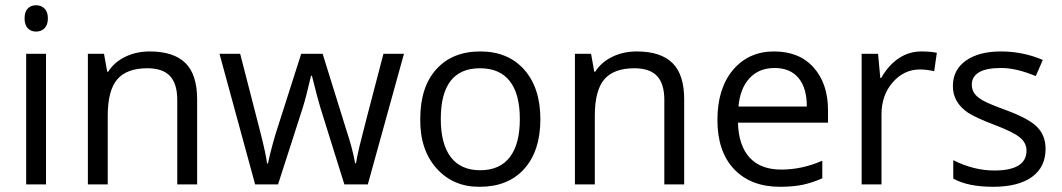

<svg xmlns="http://www.w3.org/2000/svg" viewBox="-20 -704 4054 733"><path d="M150.2 -596.3Q137.5 -583.4 117.8 -583.4Q98.1 -583.4 85.9 -596.3Q73.8 -609.2 73.8 -634Q73.8 -658.7 85.9 -671.4Q98.1 -684 117.8 -684Q137.5 -684 150.2 -671.1Q162.8 -658.2 162.8 -633.7Q162.8 -609.2 150.2 -596.3ZM155.7 -498.5V0H79.9V-498.5Z M732.6 0H656.7V-322.5Q656.7 -384.2 628.9 -413.8Q601.1 -443.4 542.5 -443.4Q464.1 -443.4 427.7 -401.2Q391.3 -358.9 391.3 -261.4V0H315.5V-498.5H377.1L389.3 -430.2H392.8Q416.1 -466.6 458 -487.1Q500 -507.6 551.6 -507.6Q642.6 -507.6 687.6 -463.6Q732.6 -419.6 732.6 -325.1Z M1384.2 0H1294.7L1203.2 -292.7Q1193.1 -325.1 1170.9 -414.6H1167.3Q1149.1 -334.7 1135.5 -291.7L1041.5 0H954L818 -498.5H896.9Q954.5 -275.5 975 -195.1Q995.4 -114.8 999.5 -79.9H1003Q1009.6 -112.2 1021 -153.7Q1032.4 -195.1 1038.4 -212.3L1129.9 -498.5H1211.8L1300.8 -212.3Q1326.6 -134.5 1335.7 -80.9H1339.2Q1341.8 -100.1 1352.9 -147.4Q1364 -194.6 1443.9 -498.5H1522.2Z M1981.3 -59.2Q1919.6 9.1 1811.9 9.1Q1710.3 10.1 1646.6 -61.2Q1582.9 -132.5 1584.4 -249.7Q1584.4 -372.1 1645.9 -439.8Q1707.3 -507.6 1813.4 -507.6Q1919.6 -507.6 1981.3 -438.1Q2043 -368.6 2043 -248.5Q2043 -128.4 1981.3 -59.2ZM1812.4 -443.4Q1662.8 -443.4 1662.8 -249.7Q1662.8 -154.2 1701 -104.1Q1739.1 -54.1 1813.4 -54.1Q1887.8 -54.1 1926.2 -103.9Q1964.6 -153.7 1964.6 -249.5Q1964.6 -345.3 1926.2 -394.3Q1887.8 -443.4 1812.4 -443.4Z M2592 0H2516.2V-322.5Q2516.2 -384.2 2488.4 -413.8Q2460.6 -443.4 2401.9 -443.4Q2323.6 -443.4 2287.2 -401.2Q2250.8 -358.9 2250.8 -261.4V0H2174.9V-498.5H2236.6L2248.7 -430.2H2252.3Q2275.5 -466.6 2317.5 -487.1Q2359.5 -507.6 2411 -507.6Q2502 -507.6 2547 -463.6Q2592 -419.6 2592 -325.1Z M2957.5 9.1Q2846.8 9.1 2782.6 -58.1Q2718.9 -125.4 2718.9 -245.7Q2718.9 -366 2778.1 -436.8Q2838.2 -507.6 2935 -507.6Q3031.9 -507.6 3086.5 -445.9Q3141.1 -384.2 3141.1 -283.6V-235.6H2797.3Q2799.8 -148.1 2841.8 -102.4Q2883.7 -56.6 2962.8 -56.6Q3042 -56.6 3119.3 -90.5V-23.3Q3080.4 -6.1 3044 1.5Q3007.6 9.1 2957.5 9.1ZM3060.2 -297.3Q3060.2 -368.6 3028.3 -406.5Q2996.5 -444.4 2937.1 -444.4Q2877.7 -444.4 2841.5 -405.5Q2805.4 -366.5 2799.3 -297.3Z M3497 -507.6Q3531.3 -507.6 3556.6 -502.5L3546.5 -432.3Q3516.7 -438.8 3491.9 -438.8Q3431.2 -438.8 3388.3 -389.8Q3345.3 -340.7 3345.3 -267.4V0H3269.5V-498.5H3332.2L3340.7 -406.5H3344.3Q3372.1 -455.5 3411.3 -481.5Q3450.5 -507.6 3497 -507.6Z M3971.7 -136Q3971.7 -66.2 3919.9 -28.6Q3868 9.1 3771.5 9.1Q3674.9 9.1 3619.3 -22.2V-92.5Q3697.2 -53.1 3776 -53.1Q3898.9 -53.1 3898.9 -129.4Q3898.9 -158.7 3873.1 -179.7Q3847.3 -200.7 3777 -227.2Q3706.8 -253.8 3675.9 -273.5Q3617.8 -312.9 3617.8 -375.1Q3617.8 -437.3 3667.3 -472.4Q3716.9 -507.6 3801.1 -507.6Q3885.2 -507.6 3961.1 -475.2L3934.3 -413.5Q3860 -444.4 3802.6 -444.4Q3745.2 -444.4 3717.6 -428Q3690.1 -411.5 3690.1 -381.2Q3690.1 -362 3699.9 -347.6Q3709.8 -333.2 3732.6 -320.3Q3755.3 -307.4 3820.5 -283.6Q3909.5 -250.8 3940.6 -218.1Q3971.7 -185.5 3971.7 -136Z"/></svg>

Font: Khula
Style: Regular
Weight: 400
Designer: Erin McLaughlin, Steve Matteson
Version: Version 1.000;PS 1.0;hotconv 1.0.72;makeotf.lib2.5.5900; ttf